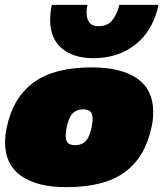

<svg xmlns="http://www.w3.org/2000/svg" viewBox="-20 -762 674 792"><path d="M366 -522Q283 -522 235 -562.5Q187 -603 187 -680Q187 -694 188.5 -710Q190 -726 194 -742H341Q339 -734 338 -725.5Q337 -717 337 -709Q337 -686 348 -670Q359 -654 387 -654Q425 -654 445 -681Q465 -708 472 -742H634Q611 -635 539 -578.5Q467 -522 366 -522ZM253 10Q133 10 67 -36.5Q1 -83 1 -174Q1 -188 2.5 -204Q4 -220 8 -237Q34 -360 119 -422Q204 -484 358 -484Q480 -484 546 -438Q612 -392 612 -300Q612 -286 610.5 -270Q609 -254 605 -237Q579 -114 495 -52Q411 10 253 10ZM290 -163Q316 -163 332.5 -179Q349 -195 358 -237Q360 -248 361 -256Q362 -264 362 -271Q362 -294 352 -302.5Q342 -311 322 -311Q297 -311 280.5 -295Q264 -279 255 -237Q251 -218 251 -202Q251 -180 261 -171.5Q271 -163 290 -163Z"/></svg>

Font: Kanit Black
Style: Italic
Weight: 900
Italic angle: -12°
Designer: Katatrad Team
Foundry: CadsonDemak
Version: Version 2.000; ttfautohint (v1.8.3)